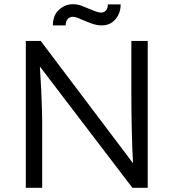

<svg xmlns="http://www.w3.org/2000/svg" viewBox="-20 -895 827 915"><path d="M103 0V-700H174L614 -117Q612 -148 610.5 -189.5Q609 -231 608 -276.5Q607 -322 606.5 -365Q606 -408 606 -443V-700H684V0H611L170 -578Q174 -519 176.5 -464.5Q179 -410 180 -370.5Q181 -331 181 -318V0ZM465 -774Q443 -774 421 -781.5Q399 -789 376 -799Q362 -805 349.5 -810Q337 -815 327 -815Q313 -815 303 -804.5Q293 -794 293 -774H232Q232 -822 261 -848.5Q290 -875 328 -875Q350 -875 370 -867Q390 -859 412 -850Q425 -845 438 -840Q451 -835 461 -835Q476 -835 485 -845Q494 -855 494 -874H555Q555 -832 530 -803Q505 -774 465 -774Z"/></svg>

Font: Lexend Light
Style: Regular
Weight: 300
Designer: Bonnie Shaver-Troup, Thomas Jockin
Foundry: Lexend
Version: Version 1.007; ttfautohint (v1.8.3)